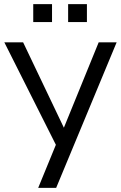

<svg xmlns="http://www.w3.org/2000/svg" viewBox="-20 -910 585 930"><path d="M165 0 259 -229 257 -196 1 -705H92L291 -288H288L458 -705H545L252 0ZM310 -803V-890H401V-803ZM141 -803V-890H232V-803Z"/></svg>

Font: Nunito Sans 7pt Condensed
Style: Regular
Weight: 400
Width: 3
Designer: Vernon Adams
Foundry: Vernon Adams
Version: Version 3.101;gftools[0.9.27]